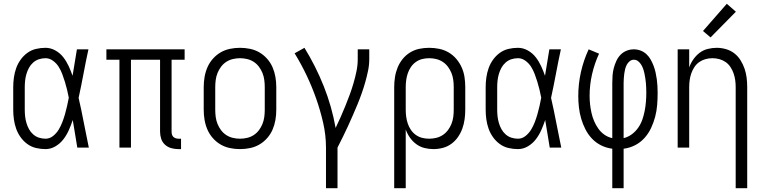

<svg xmlns="http://www.w3.org/2000/svg" viewBox="-20 -781 4040 1016"><path d="M221 8Q195 8 170 2Q145 -4 124.5 -19Q104 -34 89 -55Q74 -76 65.5 -100Q57 -124 53.5 -149.5Q50 -175 50 -200V-320Q50 -345 53.5 -370.5Q57 -396 65.5 -420Q74 -444 89 -465Q104 -486 124.5 -501Q145 -516 170 -522Q195 -528 221 -528Q248 -528 273 -514Q298 -500 315 -478Q332 -456 343.5 -431Q355 -406 364 -380Q370 -415 375.5 -450Q381 -485 387 -520H448Q434 -456 422 -391.5Q410 -327 396 -263Q411 -198 423.5 -132Q436 -66 450 0H389Q383 -37 377 -73.5Q371 -110 365 -146Q356 -119 344.5 -93Q333 -67 316 -44.5Q299 -22 274 -7Q249 8 221 8ZM221 -47Q243 -47 261 -61.5Q279 -76 290.5 -95Q302 -114 310 -135Q318 -156 324 -177Q330 -198 335 -220Q340 -242 344 -264Q340 -285 335 -306Q330 -327 323.5 -348Q317 -369 309.5 -389Q302 -409 290.5 -427.5Q279 -446 260.5 -459.5Q242 -473 221 -473Q203 -473 186 -467.5Q169 -462 155.5 -450Q142 -438 133.5 -422.5Q125 -407 120 -390Q115 -373 113 -355.5Q111 -338 111 -320V-200Q111 -182 113 -164.5Q115 -147 120 -130Q125 -113 133.5 -97.5Q142 -82 155.5 -70Q169 -58 186 -52.5Q203 -47 221 -47Z M924 8Q905 8 886.5 3Q868 -2 853.5 -15Q839 -28 833 -46.5Q827 -65 827 -84V-465H673V0H612V-465H543V-520H957V-465H888V-84Q888 -76 890 -69Q892 -62 897 -57Q902 -52 909.5 -49.5Q917 -47 924 -47H938V8Z M1250 8Q1223 8 1196.5 2.5Q1170 -3 1147 -16.5Q1124 -30 1106 -50.5Q1088 -71 1077.5 -95.5Q1067 -120 1062.5 -146.5Q1058 -173 1058 -200V-320Q1058 -347 1062.5 -373.5Q1067 -400 1077.5 -424.5Q1088 -449 1106 -469.5Q1124 -490 1147 -503.5Q1170 -517 1196.5 -522.5Q1223 -528 1250 -528Q1277 -528 1303.5 -522.5Q1330 -517 1353 -503.5Q1376 -490 1394 -469.5Q1412 -449 1422.5 -424.5Q1433 -400 1437.5 -373.5Q1442 -347 1442 -320V-200Q1442 -173 1437.5 -146.5Q1433 -120 1422.5 -95.5Q1412 -71 1394 -50.5Q1376 -30 1353 -16.5Q1330 -3 1303.5 2.5Q1277 8 1250 8ZM1250 -47Q1269 -47 1288 -51.5Q1307 -56 1323 -66.5Q1339 -77 1350.5 -92.5Q1362 -108 1369 -125.5Q1376 -143 1378.5 -162Q1381 -181 1381 -200V-320Q1381 -339 1378.5 -358Q1376 -377 1369 -394.5Q1362 -412 1350.5 -427.5Q1339 -443 1323 -453.5Q1307 -464 1288 -468.5Q1269 -473 1250 -473Q1231 -473 1212 -468.5Q1193 -464 1177 -453.5Q1161 -443 1149.5 -427.5Q1138 -412 1131 -394.5Q1124 -377 1121.5 -358Q1119 -339 1119 -320V-200Q1119 -181 1121.5 -162Q1124 -143 1131 -125.5Q1138 -108 1149.5 -92.5Q1161 -77 1177 -66.5Q1193 -56 1212 -51.5Q1231 -47 1250 -47Z M1705 215V0Q1705 -66 1690 -131.5Q1675 -197 1653 -259.5Q1631 -322 1602.5 -382Q1574 -442 1539 -499L1591 -528Q1651 -431 1693.5 -324Q1736 -217 1756 -104Q1770 -133 1783 -162.5Q1796 -192 1808 -221.5Q1820 -251 1831 -281Q1842 -311 1851 -342Q1860 -373 1866.5 -404.5Q1873 -436 1873 -468V-520H1934V-468Q1934 -437 1927.5 -406Q1921 -375 1912.5 -345Q1904 -315 1893.5 -285.5Q1883 -256 1871 -227Q1859 -198 1846.5 -169.5Q1834 -141 1821 -112.5Q1808 -84 1794 -56Q1780 -28 1766 0V215Z M2066 215V-320Q2066 -346 2070 -372.5Q2074 -399 2084 -423.5Q2094 -448 2110.5 -468.5Q2127 -489 2149.5 -503Q2172 -517 2198 -522.5Q2224 -528 2251 -528Q2278 -528 2304.5 -522.5Q2331 -517 2354 -503.5Q2377 -490 2394.5 -469.5Q2412 -449 2423 -424.5Q2434 -400 2438 -373.5Q2442 -347 2442 -320V-200Q2442 -175 2438.5 -149.5Q2435 -124 2426.5 -100.5Q2418 -77 2403.5 -56Q2389 -35 2368.5 -20Q2348 -5 2323.5 1.5Q2299 8 2273 8Q2249 8 2225.5 2Q2202 -4 2182.5 -18.5Q2163 -33 2149 -53Q2135 -73 2127 -96V215ZM2251 -47Q2270 -47 2288.5 -51.5Q2307 -56 2323 -66.5Q2339 -77 2350.5 -92.5Q2362 -108 2369 -125.5Q2376 -143 2378.5 -162Q2381 -181 2381 -200V-320Q2381 -339 2378.5 -358Q2376 -377 2369 -394.5Q2362 -412 2350.5 -427.5Q2339 -443 2323 -453.5Q2307 -464 2288.5 -468.5Q2270 -473 2251 -473Q2232 -473 2214 -468.5Q2196 -464 2180.5 -453Q2165 -442 2154.5 -426.5Q2144 -411 2138 -393.5Q2132 -376 2129.5 -357.5Q2127 -339 2127 -320V-200Q2127 -181 2129.5 -162.5Q2132 -144 2138 -126.5Q2144 -109 2154.5 -93.5Q2165 -78 2180.5 -67Q2196 -56 2214 -51.5Q2232 -47 2251 -47Z M2721 8Q2695 8 2670 2Q2645 -4 2624.5 -19Q2604 -34 2589 -55Q2574 -76 2565.5 -100Q2557 -124 2553.5 -149.5Q2550 -175 2550 -200V-320Q2550 -345 2553.5 -370.5Q2557 -396 2565.5 -420Q2574 -444 2589 -465Q2604 -486 2624.5 -501Q2645 -516 2670 -522Q2695 -528 2721 -528Q2748 -528 2773 -514Q2798 -500 2815 -478Q2832 -456 2843.5 -431Q2855 -406 2864 -380Q2870 -415 2875.5 -450Q2881 -485 2887 -520H2948Q2934 -456 2922 -391.5Q2910 -327 2896 -263Q2911 -198 2923.5 -132Q2936 -66 2950 0H2889Q2883 -37 2877 -73.5Q2871 -110 2865 -146Q2856 -119 2844.5 -93Q2833 -67 2816 -44.5Q2799 -22 2774 -7Q2749 8 2721 8ZM2721 -47Q2743 -47 2761 -61.5Q2779 -76 2790.5 -95Q2802 -114 2810 -135Q2818 -156 2824 -177Q2830 -198 2835 -220Q2840 -242 2844 -264Q2840 -285 2835 -306Q2830 -327 2823.5 -348Q2817 -369 2809.5 -389Q2802 -409 2790.5 -427.5Q2779 -446 2760.5 -459.5Q2742 -473 2721 -473Q2703 -473 2686 -467.5Q2669 -462 2655.5 -450Q2642 -438 2633.5 -422.5Q2625 -407 2620 -390Q2615 -373 2613 -355.5Q2611 -338 2611 -320V-200Q2611 -182 2613 -164.5Q2615 -147 2620 -130Q2625 -113 2633.5 -97.5Q2642 -82 2655.5 -70Q2669 -58 2686 -52.5Q2703 -47 2721 -47Z M3220 215V6Q3189 2 3161.5 -11.5Q3134 -25 3113 -47Q3092 -69 3078 -96.5Q3064 -124 3055.5 -153Q3047 -182 3043.5 -212.5Q3040 -243 3040 -273Q3040 -337 3054 -399.5Q3068 -462 3095 -520L3150 -497Q3126 -445 3113 -388.5Q3100 -332 3100 -274Q3100 -251 3102.5 -228.5Q3105 -206 3110 -183.5Q3115 -161 3124 -140Q3133 -119 3146 -100.5Q3159 -82 3178 -68.5Q3197 -55 3220 -50V-343Q3220 -363 3221.5 -382.5Q3223 -402 3228 -421Q3233 -440 3241.5 -458.5Q3250 -477 3263.5 -491Q3277 -505 3295.5 -512.5Q3314 -520 3334 -520Q3352 -520 3369.5 -513.5Q3387 -507 3400.5 -494.5Q3414 -482 3423 -466Q3432 -450 3438.5 -433Q3445 -416 3449 -398Q3453 -380 3455.5 -362Q3458 -344 3459 -325.5Q3460 -307 3460 -289Q3460 -257 3457.5 -225.5Q3455 -194 3447 -163.5Q3439 -133 3425.5 -104Q3412 -75 3390.5 -51Q3369 -27 3340.5 -12.5Q3312 2 3280 6V215ZM3280 -50Q3304 -56 3323.5 -70.5Q3343 -85 3357 -105Q3371 -125 3379 -148Q3387 -171 3391.5 -194.5Q3396 -218 3398 -242Q3400 -266 3400 -290Q3400 -303 3399.5 -315.5Q3399 -328 3398 -340.5Q3397 -353 3395 -365.5Q3393 -378 3390.5 -390.5Q3388 -403 3384 -415Q3380 -427 3373.5 -438Q3367 -449 3357 -457Q3347 -465 3334 -465Q3322 -465 3312 -457Q3302 -449 3296.5 -438Q3291 -427 3288 -415.5Q3285 -404 3283.5 -392Q3282 -380 3281 -367.5Q3280 -355 3280 -343Z M3873 215V-320Q3873 -339 3870.5 -357Q3868 -375 3862 -392.5Q3856 -410 3845.5 -426Q3835 -442 3820 -452.5Q3805 -463 3787 -468Q3769 -473 3750 -473Q3731 -473 3713 -468Q3695 -463 3680 -452.5Q3665 -442 3654.5 -426Q3644 -410 3638 -392.5Q3632 -375 3629.5 -357Q3627 -339 3627 -320V0H3566V-520H3627V-424Q3635 -447 3649 -467Q3663 -487 3682 -501.5Q3701 -516 3725 -522Q3749 -528 3773 -528Q3797 -528 3821.5 -521Q3846 -514 3865.5 -499Q3885 -484 3898.5 -462.5Q3912 -441 3920 -417.5Q3928 -394 3931 -369.5Q3934 -345 3934 -320V215ZM3740 -583 3700 -617 3826 -761 3874 -719Z"/></svg>

Font: Iosevka SS04 Light
Style: Regular
Weight: 300
Monospace: yes
Designer: Belleve Invis
Foundry: Belleve Invis
Version: Version 19.0.0; ttfautohint (v1.8.4)